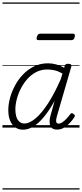

<svg xmlns="http://www.w3.org/2000/svg" viewBox="-20 -1030 662 1550"><path d="M165 17Q130 17 103 -2Q76 -21 61.5 -56.5Q47 -92 47 -141Q47 -188 61 -239.5Q75 -291 102 -341Q129 -391 168 -431Q207 -471 257 -495Q307 -519 368 -519Q400 -519 433.5 -510Q467 -501 498 -483L502 -498Q505 -508 512 -511.5Q519 -515 531 -515Q549 -515 554 -508Q559 -501 555 -490L440 -94Q434 -73 433 -59.5Q432 -46 437 -39Q442 -32 452 -32Q468 -32 484.5 -43.5Q501 -55 517.5 -72.5Q534 -90 547 -108Q553 -116 558.5 -116.5Q564 -117 572 -111Q583 -105 584 -98Q585 -91 581 -85Q569 -66 548 -42Q527 -18 500 -1Q473 16 441 16Q417 16 403.5 7Q390 -2 384.5 -18.5Q379 -35 380.5 -57Q382 -79 390 -105Q398 -132 405.5 -160Q413 -188 421 -216Q376 -135 332.5 -83.5Q289 -32 247.5 -7.5Q206 17 165 17ZM104 -146Q104 -113 112 -87.5Q120 -62 136.5 -47.5Q153 -33 178 -33Q217 -33 265.5 -73Q314 -113 366.5 -193Q419 -273 471 -392L484 -436Q448 -457 417.5 -463Q387 -469 360 -469Q313 -469 273 -448.5Q233 -428 202 -393.5Q171 -359 149 -316.5Q127 -274 115.5 -229.5Q104 -185 104 -146ZM292 -706Q279 -706 276.5 -712.5Q274 -719 277 -731Q281 -744 287 -751Q293 -758 304 -758H569Q581 -758 583.5 -751Q586 -744 583 -731Q580 -718 573.5 -712Q567 -706 556 -706ZM0 490H622V500H0ZM0 -20H622V0H0ZM0 -505H622V-500H0ZM0 -1010H622V-1000H0Z"/></svg>

Font: Playwrite AU NSW Guides
Style: Regular
Weight: 400
Designer: Veronika Burian, José Scaglione
Foundry: TypeTogether
Version: Version 1.003